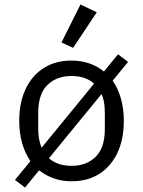

<svg xmlns="http://www.w3.org/2000/svg" viewBox="-20 -799 640 859"><path d="M47 6 116 -78Q92 -113 79 -158.5Q66 -204 66 -258Q66 -340 94.5 -400.5Q123 -461 175.5 -494.5Q228 -528 300 -528Q344 -528 380.5 -515Q417 -502 445 -479L508 -556L553 -522L484 -438Q508 -404 521 -358Q534 -312 534 -258Q534 -176 505.5 -115.5Q477 -55 425 -21.5Q373 12 300 12Q257 12 220.5 -1Q184 -14 155 -37L92 40ZM300 -459Q233 -459 192 -418.5Q151 -378 151 -295V-221Q151 -197 155 -176Q159 -155 166 -138L401 -425Q382 -442 356.5 -450.5Q331 -459 300 -459ZM300 -57Q367 -57 408 -97.5Q449 -138 449 -221V-295Q449 -319 445.5 -340.5Q442 -362 434 -378L199 -91Q218 -74 243.5 -65.5Q269 -57 300 -57ZM307 -585 255 -609 340 -779 413 -744Z"/></svg>

Font: Lilex
Style: Regular
Weight: 400
Monospace: yes
Designer: Mike Abbink, Paul van der Laan, Pieter van Rosmalen, Mikhael Khrustik
Foundry: Mikhael Khrustik
Version: Version 2.510